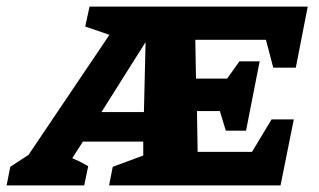

<svg xmlns="http://www.w3.org/2000/svg" viewBox="-89 -559 962 579"><path d="M-69 0 -58 -56 -3 -92 241 -454 168 -479 181 -539H839L803 -355H735L713 -439H500L502 -322H596L633 -374H694L653 -165H592L574 -224H505L507 -101H671L730 -199H797L757 0H240L251 -56L343 -90V-132H161L129 -82Q153 -72 177 -58L165 0ZM217 -221H345L350 -432Z"/></svg>

Font: Piazzolla SC ExtraBold
Style: Italic
Weight: 800
Italic angle: -11.3°
Designer: Juan Pablo del Peral
Foundry: Huerta Tipografica
Version: Version 1.330